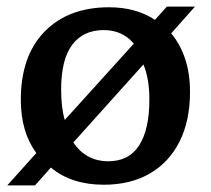

<svg xmlns="http://www.w3.org/2000/svg" viewBox="-20 -545 638 581"><path d="M2 16 90 -82Q43 -145 43 -243Q43 -376 115 -449.5Q187 -523 310 -523Q391 -523 449 -485L485 -525H570L498 -444Q525 -412 540 -367.5Q555 -323 555 -267Q555 -180 523.5 -117Q492 -54 433.5 -20Q375 14 294 14Q196 14 134 -38L86 16ZM176 -182 385 -413Q350 -454 294 -454Q232 -454 198.5 -409.5Q165 -365 165 -274Q165 -219 176 -182ZM308 -57Q370 -57 401 -105Q432 -153 432 -244Q432 -307 414 -350L202 -114Q240 -57 308 -57Z"/></svg>

Font: Literata Medium
Style: Regular
Weight: 500
Designer: Latin by Veronika Burian and Jose Scaglione. Greek by Irene Vlachou. Cyrillic by Vera Evstafieva.
Foundry: TypeTogether
Version: Version 3.103; ttfautohint (v1.8.4.7-5d5b);gftools[0.9.29]